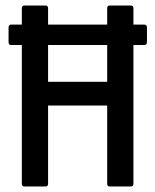

<svg xmlns="http://www.w3.org/2000/svg" viewBox="-20 -675 562 695"><path d="M20 -512Q11 -512 11 -523V-575Q11 -586 20 -586H502Q512 -586 512 -575V-523Q512 -512 502 -512H463H59ZM68 0Q59 0 59 -10V-645Q59 -655 68 -655H145Q154 -655 154 -645V-379H368V-645Q368 -655 377 -655H454Q463 -655 463 -645V-10Q463 0 454 0H377Q368 0 368 -10V-293H154V-10Q154 0 145 0Z"/></svg>

Font: Sofia Sans Condensed SemiBold
Style: Regular
Weight: 600
Designer: Botio Nikoltchev, Ani Petrova
Foundry: lettersoup
Version: Version 4.101